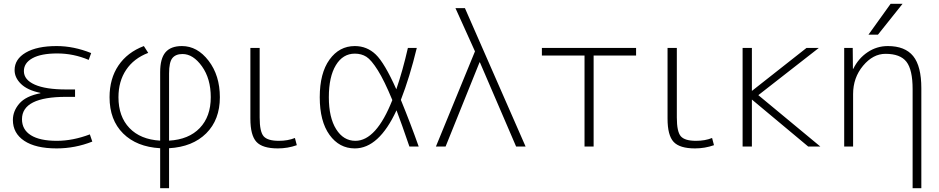

<svg xmlns="http://www.w3.org/2000/svg" viewBox="-20 -773 4954 1013"><path d="M193 -281V-283Q125 -297 91 -330Q57 -363 57 -403Q57 -461 116 -495.5Q175 -530 279 -530Q369 -530 461 -493L448 -457Q368 -491 282 -491Q197 -491 151.5 -466Q106 -441 106 -398Q106 -352 163.5 -326.5Q221 -301 329 -301H376V-262H329Q96 -262 96 -144Q96 -89 143 -59.5Q190 -30 280 -30Q364 -30 454 -64L467 -26Q376 10 279 10Q168 10 108 -30Q48 -70 48 -140Q48 -187 82 -226.5Q116 -266 193 -281Z M762 -494Q686 -465 645.5 -404.5Q605 -344 605 -260Q605 -158 663 -97.5Q721 -37 825 -31V-392Q825 -464 853 -497Q881 -530 940 -530Q1021 -530 1080.5 -452.5Q1140 -375 1140 -260Q1140 -141 1068 -69.5Q996 2 872 9V220H825V9Q701 2 629.5 -69Q558 -140 558 -260Q558 -358 605 -427.5Q652 -497 739 -530ZM872 -31Q976 -37 1034 -97.5Q1092 -158 1092 -260Q1092 -358 1045.5 -423Q999 -488 943 -488Q907 -488 889.5 -466.5Q872 -445 872 -385Z M1350 -520V-153Q1350 -78 1371 -54Q1392 -30 1451 -30Q1499 -30 1536 -45L1546 -7Q1498 10 1446 10Q1365 10 1333 -24.5Q1301 -59 1301 -147V-520Z M2095 -246Q2147 -119 2189 0H2140Q2098 -123 2072 -191Q1979 10 1852 10Q1770 10 1718.5 -61.5Q1667 -133 1667 -260Q1667 -387 1718.5 -458.5Q1770 -530 1852 -530Q1916 -530 1962.5 -485.5Q2009 -441 2071 -302Q2105 -401 2132 -520H2179Q2142 -367 2095 -246ZM2050 -245Q2008 -347 1973.5 -402Q1939 -457 1913 -473.5Q1887 -490 1852 -490Q1789 -490 1752 -429Q1715 -368 1715 -260Q1715 -153 1753.5 -91.5Q1792 -30 1855 -30Q1965 -30 2050 -245Z M2703 0 2512 -444H2510L2331 0H2280L2486 -502L2383 -730H2433L2753 0Z M3112 -480V0H3064V-480H2839V-520H3336V-480Z M3551 -520V-153Q3551 -78 3572 -54Q3593 -30 3652 -30Q3700 -30 3737 -45L3747 -7Q3699 10 3647 10Q3566 10 3534 -24.5Q3502 -59 3502 -147V-520Z M3948 -294 4235 -520H4300L3981 -271L4308 0H4244L3948 -247H3947V0H3898V-520H3947V-294Z M4652 -489Q4586 -489 4533.5 -426Q4481 -363 4481 -277V0H4434V-520H4479L4480 -410H4482Q4509 -465 4557.5 -497.5Q4606 -530 4664 -530Q4755 -530 4798 -477Q4841 -424 4841 -307V220H4795V-303Q4795 -405 4762.5 -447Q4730 -489 4652 -489ZM4612 -590H4562L4679 -753H4742Z"/></svg>

Font: M PLUS 1p Light
Style: Regular
Weight: 300
Version: Version 1.061